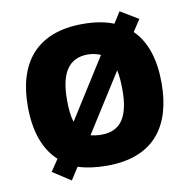

<svg xmlns="http://www.w3.org/2000/svg" viewBox="-87 -842 972 981"><g transform="rotate(-10 398.5 -351.5)"><path d="M745 -358C745 -477 716 -575 650 -639L690 -700L597 -756L560 -698C516 -716 462 -725 399 -725C158 -725 51 -581 51 -359C51 -234 83 -134 154 -69L113 -8L207 53L248 -11C291 3 341 10 398 10C643 10 745 -137 745 -358ZM254 -358C254 -487 294 -567 399 -567C423 -567 446 -561 465 -553L268 -241C257 -273 254 -313 254 -358ZM542 -358C542 -229 504 -151 398 -151C377 -151 357 -154 341 -158L533 -461C539 -433 542 -398 542 -358Z"/></g></svg>

Font: Noto Sans Gujarati Black
Style: Regular
Weight: 900
Designer: Jelle Bosma - Monotype Design Team, Universal Thirst
Foundry: Monotype Imaging Inc.
Version: Version 2.106